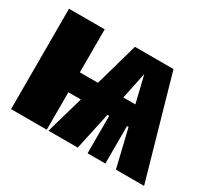

<svg xmlns="http://www.w3.org/2000/svg" viewBox="-112 -709 958 885"><g transform="rotate(30 367.5 -267.0)"><path d="M585 0 537.1 -199.2H528.8V0H434.1V-199.2H424.8L381.8 0H226.1L283.2 -199.2H216.8V0H26.9V-534.2H216.8V-305.2H313L377.9 -534.2H583L734.9 0ZM448.2 -305.2H512.2L478 -446.8Z"/></g></svg>

Font: Fira Sans Compressed Heavy
Style: Regular
Weight: 900
Width: 1
Designer: Carrois Corporate & Edenspiekermann AG
Foundry: Carrois Corporate GbR & Edenspiekermann AG
Version: Version 4.203;PS 004.203;hotconv 1.0.88;makeotf.lib2.5.64775